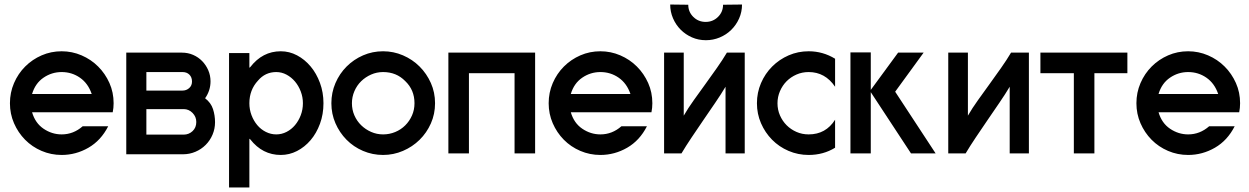

<svg xmlns="http://www.w3.org/2000/svg" viewBox="-20 -681 5531 850"><path d="M253 -454Q299 -454 341 -436Q383 -418 414.5 -386.5Q446 -355 464.5 -313.5Q483 -272 483 -224Q483 -203 479 -184H122Q136 -136 173 -111Q210 -86 253 -86Q305 -86 346 -122H459Q427 -59 371.5 -27Q316 5 253 5Q206 5 164 -13Q122 -31 91 -62.5Q60 -94 42 -135.5Q24 -177 24 -224Q24 -271 42 -313Q60 -355 91.5 -386.5Q123 -418 164.5 -436Q206 -454 253 -454ZM386 -265Q370 -312 334 -337Q298 -362 253 -362Q209 -362 172.5 -337Q136 -312 122 -265Z M785 -448Q812 -448 835 -438Q858 -428 875 -410.5Q892 -393 902 -370Q912 -347 912 -321Q912 -280 888 -246Q914 -226 923 -198Q932 -170 932 -140Q932 -111 921 -85Q910 -59 890.5 -39.5Q871 -20 845 -9Q819 2 790 2H539V-448ZM628 -198V-85H793Q816 -85 832.5 -100.5Q849 -116 849 -141Q849 -164 832.5 -181Q816 -198 793 -198ZM628 -362V-280H654H788Q805 -280 817.5 -291Q830 -302 830 -320Q830 -339 818.5 -350.5Q807 -362 788 -362Z M994 -446H1084V-381Q1086 -383 1088 -384Q1142 -454 1223 -454Q1261 -454 1295 -436Q1329 -418 1355 -387Q1381 -356 1396.5 -314Q1412 -272 1412 -224Q1412 -175 1396.5 -133Q1381 -91 1355 -60.5Q1329 -30 1295 -12.5Q1261 5 1223 5Q1142 5 1088 -64L1084 -67V149H994ZM1122 -324Q1084 -283 1084 -224Q1084 -196 1093.5 -171Q1103 -146 1119 -127Q1135 -108 1157 -97Q1179 -86 1203 -86Q1227 -86 1248.5 -97Q1270 -108 1286 -127Q1302 -146 1311.5 -171Q1321 -196 1321 -224Q1321 -251 1311.5 -276Q1302 -301 1286 -320Q1270 -339 1248.5 -350.5Q1227 -362 1203 -362Q1154 -362 1122 -324Z M1676 -454Q1722 -454 1764 -436Q1806 -418 1837.5 -386.5Q1869 -355 1887.5 -313.5Q1906 -272 1906 -224Q1906 -176 1887.5 -134.5Q1869 -93 1837.5 -62Q1806 -31 1764 -13Q1722 5 1676 5Q1629 5 1587 -13Q1545 -31 1514 -62.5Q1483 -94 1465 -135.5Q1447 -177 1447 -224Q1447 -271 1465 -313Q1483 -355 1514.5 -386.5Q1546 -418 1587.5 -436Q1629 -454 1676 -454ZM1774 -322Q1735 -362 1676 -362Q1648 -362 1623 -351Q1598 -340 1579 -321.5Q1560 -303 1549 -277.5Q1538 -252 1538 -224Q1538 -195 1549 -170Q1560 -145 1579 -126.5Q1598 -108 1623 -97Q1648 -86 1676 -86Q1704 -86 1729.5 -96.5Q1755 -107 1774 -126Q1793 -145 1804 -170Q1815 -195 1815 -224Q1815 -283 1774 -322Z M2349 -448V-2H2258V-357H2056V-2H1965V-448Z M2638 -454Q2684 -454 2726 -436Q2768 -418 2799.5 -386.5Q2831 -355 2849.5 -313.5Q2868 -272 2868 -224Q2868 -203 2864 -184H2507Q2521 -136 2558 -111Q2595 -86 2638 -86Q2690 -86 2731 -122H2844Q2812 -59 2756.5 -27Q2701 5 2638 5Q2591 5 2549 -13Q2507 -31 2476 -62.5Q2445 -94 2427 -135.5Q2409 -177 2409 -224Q2409 -271 2427 -313Q2445 -355 2476.5 -386.5Q2508 -418 2549.5 -436Q2591 -454 2638 -454ZM2771 -265Q2755 -312 2719 -337Q2683 -362 2638 -362Q2594 -362 2557.5 -337Q2521 -312 2507 -265Z M3265 -661Q3265 -628 3252 -599Q3239 -570 3217 -548.5Q3195 -527 3166 -515Q3137 -503 3105 -503Q3072 -503 3043.5 -515.5Q3015 -528 2993.5 -549.5Q2972 -571 2959.5 -600Q2947 -629 2947 -661L3027 -660Q3027 -628 3049.5 -606Q3072 -584 3104 -584Q3136 -584 3158.5 -606Q3181 -628 3181 -660ZM3192 -2V-297Q3173 -265 3147 -227Q3121 -189 3094 -149.5Q3067 -110 3041.5 -72Q3016 -34 2997 -2H2920V-448H3007V-169Q3026 -202 3051.5 -237.5Q3077 -273 3103 -309Q3129 -345 3154 -380.5Q3179 -416 3198 -448H3277V-2Z M3560 -454Q3623 -454 3677 -421V-297Q3633 -362 3560 -362Q3531 -362 3506 -351Q3481 -340 3462.5 -321.5Q3444 -303 3433 -277.5Q3422 -252 3422 -224Q3422 -195 3433 -170Q3444 -145 3462.5 -126.5Q3481 -108 3506 -97Q3531 -86 3560 -86Q3636 -86 3677 -151V-27Q3625 5 3560 5Q3513 5 3471 -13Q3429 -31 3398 -62.5Q3367 -94 3349 -135.5Q3331 -177 3331 -224Q3331 -271 3349 -313Q3367 -355 3398.5 -386.5Q3430 -418 3471.5 -436Q3513 -454 3560 -454Z M3835 -449V-283L3956 -448H4069L3943 -275L4122 -2H4013L3835 -273V-2H3745V-449Z M4450 -2V-297Q4431 -265 4405 -227Q4379 -189 4352 -149.5Q4325 -110 4299.5 -72Q4274 -34 4255 -2H4178V-448H4265V-169Q4284 -202 4309.5 -237.5Q4335 -273 4361 -309Q4387 -345 4412 -380.5Q4437 -416 4456 -448H4535V-2Z M4971 -357H4825V-2H4734V-357H4586V-448H4971Z M5240 -454Q5286 -454 5328 -436Q5370 -418 5401.5 -386.5Q5433 -355 5451.5 -313.5Q5470 -272 5470 -224Q5470 -203 5466 -184H5109Q5123 -136 5160 -111Q5197 -86 5240 -86Q5292 -86 5333 -122H5446Q5414 -59 5358.5 -27Q5303 5 5240 5Q5193 5 5151 -13Q5109 -31 5078 -62.5Q5047 -94 5029 -135.5Q5011 -177 5011 -224Q5011 -271 5029 -313Q5047 -355 5078.5 -386.5Q5110 -418 5151.5 -436Q5193 -454 5240 -454ZM5373 -265Q5357 -312 5321 -337Q5285 -362 5240 -362Q5196 -362 5159.5 -337Q5123 -312 5109 -265Z"/></svg>

Font: Fundamental  Brigade
Style: Regular
Weight: 400
Designer: Peter Wiegel, original typeface by Arno Drescher 1935
Foundry: Peter Wiegel
Version: Version 0.000 2012 initial release